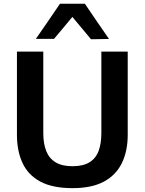

<svg xmlns="http://www.w3.org/2000/svg" viewBox="-20 -987 769 1020"><path d="M365.5 12.5Q259.5 12.5 194.5 -22.2Q129.5 -57 99.8 -120.8Q70 -184.5 70 -271Q70 -291 70 -323.5Q70 -356 70 -395.5Q70 -435 70 -474.5Q70 -543 70 -598.5Q70 -654 70 -713H210Q210 -654 210 -598.5Q210 -543 210 -474.5V-280Q210 -224.5 225.5 -185Q241 -145.5 275.2 -124.8Q309.5 -104 365 -104Q421.5 -104 455.2 -124.8Q489 -145.5 503.8 -185Q518.5 -224.5 518.5 -280.5V-474.5Q518.5 -543 518.5 -598.5Q518.5 -654 518.5 -713H658.5Q658.5 -654 658.5 -598.5Q658.5 -543 658.5 -474.5Q658.5 -435 658.5 -395.2Q658.5 -355.5 658.5 -322.5Q658.5 -289.5 658.5 -270.5Q658.5 -184.5 627.5 -120.8Q596.5 -57 532 -22.2Q467.5 12.5 365.5 12.5ZM463.5 -778.5Q435 -813 406.2 -847.2Q377.5 -881.5 348 -917H381Q352 -882 323.8 -848.2Q295.5 -814.5 267 -780.5H170.5Q202.5 -826.5 234.5 -873Q266.5 -919.5 298.5 -967H431Q463 -919.5 495 -872.8Q527 -826 559 -780Z"/></svg>

Font: Commissioner Thin SemiBold
Style: Regular
Weight: 600
Version: Version 1.000